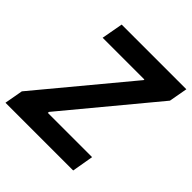

<svg xmlns="http://www.w3.org/2000/svg" viewBox="-203 -839 978 978"><g transform="rotate(45 285.5 -350.0)"><path d="M-16 0H472L492 -116H173L174 -124L569 -600L587 -700H121L100 -584H401L400 -579L2 -100Z"/></g></svg>

Font: Fixel Text 20240404 SemiBold
Style: Italic
Weight: 600
Width: 4
Italic angle: -10°
Designer: AlfaBravo + MacPaw
Foundry: Kyrylo Tkachov, Marchela Mozhyna, Serhii Makarenko, Maria Weinstein, Zakhar Kryvoshyya
Version: Version 1.211;Glyphs 3.2 (3225)